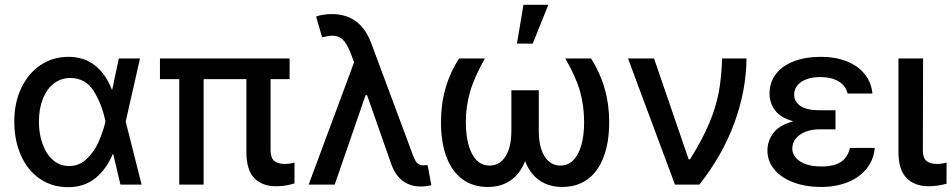

<svg xmlns="http://www.w3.org/2000/svg" viewBox="-20 -776 3998 807"><path d="M40 -265.6Q40 -344.2 69.6 -406.2Q99.1 -468.3 150.9 -502.7Q202.6 -537.1 267.6 -537.1Q334.5 -537.1 379.6 -500.7Q424.8 -464.4 450.2 -399.4H451.7L479.5 -530.3H568.4L508.3 -265.1L575.2 0H486.3L455.6 -128.9H454.1Q427.2 -64.5 380.6 -26.9Q334 10.7 265.6 10.7Q199.2 10.7 147.9 -24.2Q96.7 -59.1 68.4 -122.1Q40 -185.1 40 -265.6ZM270.5 -78.1Q313.5 -78.1 344.7 -108.2Q376 -138.2 394.5 -179.9Q413.1 -221.7 422.9 -263.7L423.3 -265.1L422.9 -266.6Q408.7 -337.9 374 -393.1Q339.4 -448.2 275.4 -448.2Q236.3 -448.2 206.3 -425Q176.3 -401.9 159.9 -360.1Q143.6 -318.4 143.6 -264.6Q143.6 -211.9 159.4 -169.2Q175.3 -126.5 204.1 -102.3Q232.9 -78.1 270.5 -78.1Z M1197.3 -443.4H1117.2V-143.6Q1117.7 -111.3 1133.5 -99.1Q1149.4 -86.9 1175.8 -86.9Q1198.2 -86.9 1217.8 -92.8V-4.9Q1198.7 0.5 1180.9 3.7Q1163.1 6.8 1140.6 6.8Q1081.5 6.8 1048.6 -27.6Q1015.6 -62 1015.6 -137.7V-443.4H835.9V0H733.4V-443.4H652.3V-530.3H1197.3Z M1624 -87.9 1522.9 -376H1516.6L1386.7 0H1277.3L1468.3 -514.2L1453.1 -554.7Q1437.5 -593.3 1420.7 -609.6Q1403.8 -626 1377 -626Q1363.3 -626 1334 -619.1L1308.6 -706.1Q1319.3 -710.9 1337.2 -713.9Q1355 -716.8 1375 -716.8Q1495.6 -716.8 1541 -592.8L1714.8 -126Q1721.2 -109.9 1725.8 -101.1Q1730.5 -92.3 1738.5 -86.7Q1746.6 -81.1 1758.8 -81.1L1777.3 -82L1793 2Q1772.5 7.8 1748 7.8Q1704.1 7.8 1672.4 -16.1Q1640.6 -40 1624 -87.9Z M1938 -262.7Q1938 -206.1 1950 -164.8Q1961.9 -123.5 1984.1 -101.8Q2006.3 -80.1 2037.6 -80.1Q2080.1 -80.1 2104.7 -118.4Q2129.4 -156.7 2129.4 -227.5V-396.5H2244.6V-227.5Q2244.6 -157.2 2269 -118.7Q2293.5 -80.1 2335.4 -80.1Q2366.7 -80.1 2388.9 -101.8Q2411.1 -123.5 2423.1 -164.8Q2435.1 -206.1 2435.1 -262.7Q2435.1 -330.1 2418.2 -390.9Q2401.4 -451.7 2356 -530.3H2464.4Q2540.5 -410.2 2540.5 -263.7Q2540.5 -176.8 2516.8 -115.2Q2493.2 -53.7 2449 -22Q2404.8 9.8 2343.3 9.8Q2286.6 9.8 2247.1 -18.1Q2207.5 -45.9 2187 -99.1Q2166.5 -45.9 2126.7 -18.1Q2086.9 9.8 2029.8 9.8Q1968.8 9.8 1924.6 -22Q1880.4 -53.7 1856.9 -115.2Q1833.5 -176.8 1833.5 -263.7Q1833.5 -412.6 1909.7 -530.3H2018.1Q1973.1 -450.7 1955.6 -389.6Q1938 -328.6 1938 -262.7ZM2180.2 -755.9H2284.7L2219.2 -592.8H2152.8Z M2619.6 -530.3H2729L2874.5 -106.4H2880.4Q2932.6 -190.4 2960.9 -257.8Q2989.3 -325.2 3001 -387.9Q3012.7 -450.7 3015.1 -530.3H3117.7Q3116.2 -393.6 3066.2 -258.1Q3016.1 -122.6 2919.4 0H2816.9Z M3314.5 -266.1Q3261.2 -280.8 3237.8 -312.3Q3214.4 -343.8 3214.4 -381.8Q3214.4 -430.2 3241.7 -465.3Q3269 -500.5 3317.9 -518.8Q3366.7 -537.1 3430.2 -537.1Q3491.2 -537.1 3538.3 -518.6Q3585.4 -500 3613.8 -465.3Q3642.1 -430.7 3647 -382.8H3542.5Q3535.6 -415 3505.4 -433.6Q3475.1 -452.1 3427.2 -452.1Q3394 -452.1 3369.1 -442.6Q3344.2 -433.1 3331.1 -416.5Q3317.9 -399.9 3317.9 -378.9Q3317.9 -347.7 3345.2 -330.1Q3372.6 -312.5 3424.3 -312.5H3491.7V-232.4H3424.3Q3391.6 -232.4 3365.5 -222.2Q3339.4 -211.9 3324.7 -193.4Q3310.1 -174.8 3310.1 -151.4Q3310.1 -129.9 3325 -112.8Q3339.8 -95.7 3367.4 -85.9Q3395 -76.2 3431.2 -76.2Q3485.4 -76.2 3514.4 -95.2Q3543.5 -114.3 3552.2 -154.3H3656.7Q3652.3 -104 3622.3 -66.9Q3592.3 -29.8 3542.7 -10Q3493.2 9.8 3431.2 9.8Q3366.7 9.8 3315.4 -9.3Q3264.2 -28.3 3234.9 -63.2Q3205.6 -98.1 3205.6 -143.6Q3205.6 -184.6 3231.2 -217.8Q3256.8 -251 3314.5 -266.1Z M3859.9 -530.3 3858.9 -143.6Q3858.9 -111.3 3874.5 -99.1Q3890.1 -86.9 3917.5 -86.9Q3928.7 -86.9 3939.9 -88.6Q3951.2 -90.3 3958.5 -92.8V-3.9Q3919.9 6.8 3883.3 6.8Q3824.2 6.8 3790.3 -27.8Q3756.3 -62.5 3756.3 -137.7V-530.3Z"/></svg>

Font: Pretendard Std Medium
Style: Regular
Weight: 500
Designer: Base glyphs from Inter by Rasmus Andersson; Hangeul glyphs from Noto Sans CJK(Source Han Sans) by Jang Soo-young and Kan
Foundry: Kil Hyung-jin
Version: Version 1.309